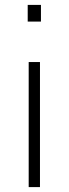

<svg xmlns="http://www.w3.org/2000/svg" viewBox="-20 -763 280 783"><path d="M93 -675V-743H147V-675ZM97 0V-510H143V0Z"/></svg>

Font: Saira Thin ExtraLight
Style: Regular
Weight: 250
Version: Version 1.101